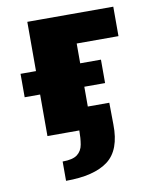

<svg xmlns="http://www.w3.org/2000/svg" viewBox="-77 -532 623 783"><g transform="rotate(-10 234.0 -140.0)"><path d="M90 0V-473H273V0ZM136 -351V-473H446V-351ZM26 -172V-269H359V-172ZM133 193V113Q175 113 194 98.5Q213 84 217.5 58Q222 32 222 0H178V-90H362L363 0Q365 106 307.5 149.5Q250 193 133 193Z"/></g></svg>

Font: Ysabeau SC Black
Style: Regular
Weight: 900
Designer: Christian Thalmann (Catharsis Fonts)
Version: Version 2.001;gftools[0.9.30]; featfreeze: smcp